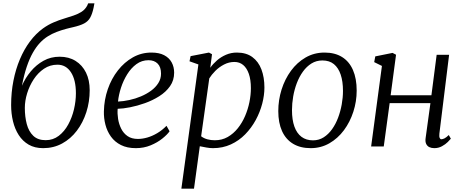

<svg xmlns="http://www.w3.org/2000/svg" viewBox="-20 -882 2786 1156"><path d="M548.5 -862 543.5 -835.5Q535.5 -798 523 -775.8Q510.5 -753.5 486.5 -740.8Q462.5 -728 418.5 -718Q409.5 -716 399.2 -713.5Q389 -711 377.5 -708Q348 -700 320.5 -689.5Q293 -679 267.8 -663.2Q242.5 -647.5 220 -623.5Q197.5 -599.5 177.5 -564.2Q157.5 -529 141 -480Q124.5 -431 112 -365.5Q132.5 -413 165.5 -452.5Q198.5 -492 242 -516.2Q285.5 -540.5 339 -540.5Q394.5 -540.5 435 -515.2Q475.5 -490 497.8 -444.8Q520 -399.5 520 -339Q520 -269.5 499.8 -206.5Q479.5 -143.5 442.5 -94.8Q405.5 -46 354 -18Q302.5 10 240 10Q189 10 152.5 -11.2Q116 -32.5 92.8 -68.8Q69.5 -105 58.2 -151.8Q47 -198.5 47 -249.5Q47 -326 60.8 -395.8Q74.5 -465.5 99.8 -525.2Q125 -585 160.2 -632.2Q195.5 -679.5 239 -711Q270.5 -733.5 302.8 -747.2Q335 -761 366 -770.2Q397 -779.5 424 -788.8Q451 -798 471.8 -811.5Q492.5 -825 505 -848L511 -862ZM326 -492.5Q281 -492.5 245 -468.2Q209 -444 183.2 -405Q157.5 -366 143.5 -320.5Q129.5 -275 129.5 -232.5Q129.5 -179 141.2 -134.8Q153 -90.5 180.5 -64.2Q208 -38 255 -38Q299.5 -38 333.8 -64.2Q368 -90.5 391 -132.8Q414 -175 425.5 -224.2Q437 -273.5 437 -320.5Q437 -401 407.2 -446.8Q377.5 -492.5 326 -492.5Z M1001 -91.5Q987 -71.5 957.5 -47.8Q928 -24 887 -7Q846 10 798 10Q745.5 10 708.2 -8.8Q671 -27.5 648 -59.5Q625 -91.5 614.8 -131Q604.5 -170.5 605.5 -211.5Q607 -281.5 629 -345Q651 -408.5 689.8 -458Q728.5 -507.5 779.8 -536.5Q831 -565.5 891.5 -565.5Q938 -565.5 968.2 -549.8Q998.5 -534 1013.5 -506.5Q1028.5 -479 1028.5 -444.5Q1028.5 -398.5 1003.8 -363.2Q979 -328 939 -302.8Q899 -277.5 852.8 -261Q806.5 -244.5 763 -236Q719.5 -227.5 688.5 -227Q686 -198 691 -166.2Q696 -134.5 709.8 -107Q723.5 -79.5 748 -62.5Q772.5 -45.5 810 -45.5Q837.5 -45.5 867 -54Q896.5 -62.5 926.2 -80Q956 -97.5 982.5 -124.5ZM874 -519.5Q833.5 -519.5 801.2 -495.8Q769 -472 745.8 -434.5Q722.5 -397 708.5 -353.8Q694.5 -310.5 690.5 -270.5Q723.5 -272 759.2 -279.8Q795 -287.5 828.8 -301.8Q862.5 -316 889.8 -336Q917 -356 933.2 -381.8Q949.5 -407.5 949.5 -438.5Q949.5 -478.5 929.2 -499Q909 -519.5 874 -519.5Z M1072 254 1174.5 -494 1121 -513 1127.5 -544 1238 -565.5 1256.5 -555.5 1246 -474Q1262 -497 1286 -518Q1310 -539 1340.5 -552.2Q1371 -565.5 1406 -565.5Q1462.5 -565.5 1499.2 -538.5Q1536 -511.5 1554 -464Q1572 -416.5 1572 -355Q1572 -308.5 1558.8 -257.8Q1545.5 -207 1519.8 -159.5Q1494 -112 1456.5 -73.5Q1419 -35 1370 -12.5Q1321 10 1262 10Q1243.5 10 1222.8 6.2Q1202 2.5 1183 -1.5L1148 254ZM1191 -61.5Q1207.5 -49 1228.8 -43.2Q1250 -37.5 1273.5 -37.5Q1316.5 -37.5 1351 -57.2Q1385.5 -77 1411.8 -109.8Q1438 -142.5 1455.5 -183.2Q1473 -224 1481.8 -267.5Q1490.5 -311 1490.5 -351Q1490.5 -402.5 1478.2 -437.5Q1466 -472.5 1444 -490.8Q1422 -509 1391.5 -509Q1358.5 -509 1328.8 -493.5Q1299 -478 1276.2 -455Q1253.5 -432 1240 -410Z M1934 -565.5Q1996.5 -565.5 2039.8 -538.5Q2083 -511.5 2105.2 -460.2Q2127.5 -409 2127.5 -336.5Q2127.5 -271.5 2107.5 -209.5Q2087.5 -147.5 2050.8 -98Q2014 -48.5 1963 -19.2Q1912 10 1850.5 10Q1788.5 10 1744.8 -16.2Q1701 -42.5 1678.2 -92.5Q1655.5 -142.5 1655.5 -213Q1655.5 -279.5 1675.2 -342.5Q1695 -405.5 1731.8 -455.8Q1768.5 -506 1820 -535.8Q1871.5 -565.5 1934 -565.5ZM1921 -518Q1884.5 -518 1855.2 -499.8Q1826 -481.5 1804 -451Q1782 -420.5 1767.2 -381.8Q1752.5 -343 1745.2 -301Q1738 -259 1738 -219Q1738 -160.5 1752.5 -120Q1767 -79.5 1795.2 -58.2Q1823.5 -37 1864.5 -37Q1900 -37 1928.8 -55.2Q1957.5 -73.5 1979.2 -104Q2001 -134.5 2015.5 -173Q2030 -211.5 2037.5 -253.2Q2045 -295 2045 -334.5Q2045 -392 2031.2 -432.8Q2017.5 -473.5 1990.5 -495.8Q1963.5 -518 1921 -518Z M2625.5 -78Q2623.5 -60 2627.2 -51.8Q2631 -43.5 2636.5 -43.5Q2645.5 -43.5 2656.8 -49.2Q2668 -55 2682 -69L2694.5 -47Q2690 -41 2676 -27Q2662 -13 2641 -1.5Q2620 10 2595 10Q2578 10 2565.2 4Q2552.5 -2 2546 -15.5Q2539.5 -29 2542.5 -50L2571.5 -261H2326L2290.5 0H2214.5L2279.5 -485L2233 -508L2239.5 -542.5L2343.5 -563.5L2364.5 -552.5L2332 -308.5H2577.5L2609 -552H2684Z"/></svg>

Font: Merriweather 24pt Light
Style: Italic
Weight: 300
Italic angle: -7.8°
Version: Version 2.101